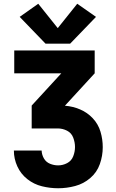

<svg xmlns="http://www.w3.org/2000/svg" viewBox="-20 -799 616 1024"><path d="M290 205Q336 205 381 193Q426 181 461.5 150.5Q497 120 512.5 76Q528 32 528 -14Q528 -56 516 -96.5Q504 -137 475 -168Q446 -199 407 -215.5Q368 -232 327 -235V-236L485 -408V-530H56V-408H307L149 -236V-114H288Q314 -114 337.5 -102Q361 -90 370.5 -65Q380 -40 380 -15Q380 10 370.5 34.5Q361 59 338 71Q315 83 290 83Q268 83 247 74.5Q226 66 214.5 46.5Q203 27 202 4H54Q54 48 72.5 88.5Q91 129 126 156.5Q161 184 204 194.5Q247 205 290 205ZM223 -566H354L492 -709L392 -779L288 -649L184 -779L85 -709Z"/></svg>

Font: Iosevka Sparkle Heavy
Style: Regular
Weight: 900
Designer: Belleve Invis
Foundry: Belleve Invis
Version: Version 4.5.0; ttfautohint (v1.8.3)